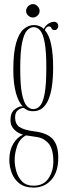

<svg xmlns="http://www.w3.org/2000/svg" viewBox="-20 -646 314 916"><path d="M140 249Q98 249 72.5 229Q47 209 35.8 178.5Q24.5 148 24.5 116.5Q24.5 72 43 40.5Q61.5 9 90 -3.5Q81.5 -5.5 67 -13.2Q52.5 -21 41.2 -35.8Q30 -50.5 30 -73.5Q30 -108.5 49.5 -123.5Q69 -138.5 81.5 -138.5Q83 -138.5 86 -138.5Q89 -138.5 89.5 -137.5Q68.5 -157.5 56 -202.5Q43.5 -247.5 43.5 -313.5Q43.5 -395 57 -441.5Q70.5 -488 93 -507.2Q115.5 -526.5 142 -526.5Q170 -526.5 189 -508Q195 -522 209.2 -532Q223.5 -542 237.5 -542Q247.5 -542 252.8 -536Q258 -530 258 -522Q258 -514.5 253.2 -508.5Q248.5 -502.5 240 -502.5Q229 -502.5 225.8 -511.2Q222.5 -520 212.5 -520Q207 -520 201.5 -514.8Q196 -509.5 194 -502.5Q215 -478.5 224.2 -433Q233.5 -387.5 233.5 -325.5Q233.5 -115.5 139 -115.5Q119 -115.5 108 -121.8Q97 -128 95.5 -130Q94.5 -131 90.5 -131Q81.5 -131 66.8 -121.2Q52 -111.5 52 -85.5Q52 -55 73 -40.2Q94 -25.5 145.5 -19Q204 -12 231 16.8Q258 45.5 258 106.5Q258 174.5 225 211.8Q192 249 140 249ZM139 -125.5Q156.5 -125.5 170.5 -140.5Q184.5 -155.5 192.8 -198Q201 -240.5 201 -323.5Q201 -402.5 193 -444Q185 -485.5 171.5 -501Q158 -516.5 141 -516.5Q124 -516.5 109.2 -501Q94.5 -485.5 85.5 -443Q76.5 -400.5 76.5 -320Q76.5 -238.5 85.2 -196.8Q94 -155 108.2 -140.2Q122.5 -125.5 139 -125.5ZM140 240Q187 240 210.8 205.8Q234.5 171.5 234.5 124.5Q234.5 64.5 211.5 38.2Q188.5 12 154.5 7.5Q128 3.5 119 2Q110 0.5 103.5 0Q73 17 61.5 51Q50 85 50 117.5Q50 144 58.2 172.5Q66.5 201 86.2 220.5Q106 240 140 240ZM137 -562.5Q124.5 -562.5 114.5 -571.8Q104.5 -581 104.5 -593.5Q104.5 -606.5 114.5 -616.5Q124.5 -626.5 137 -626.5Q149.5 -626.5 159.2 -616.5Q169 -606.5 169 -593.5Q169 -581 159.2 -571.8Q149.5 -562.5 137 -562.5Z"/></svg>

Font: Imbue 100pt Thin
Style: Regular
Weight: 100
Designer: Tyler Finck
Foundry: Etcetera Type Company
Version: Version 1.102; ttfautohint (v1.8.3)